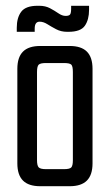

<svg xmlns="http://www.w3.org/2000/svg" viewBox="-20 -644 380 664"><path d="M232 -141V-395Q232 -415 226.5 -420.5Q221 -426 201 -426H167V-485H221Q261 -485 280.5 -465.5Q300 -446 300 -406V-141ZM232 -90V-191H300V-79Q300 -39 280.5 -19.5Q261 0 221 0H160V-59H201Q221 -59 226.5 -65Q232 -71 232 -90ZM108 -395V-140H40V-406Q40 -446 59.5 -465.5Q79 -485 119 -485H173V-426H139Q120 -426 114 -420.5Q108 -415 108 -395ZM108 -199V-90Q108 -71 114 -65Q120 -59 139 -59H170V0H119Q79 0 59.5 -19.5Q40 -39 40 -79V-199ZM212 -534Q191 -534 174 -543Q157 -552 143.5 -560.5Q130 -569 117 -569Q100 -569 100 -545V-534H38V-548Q38 -583 53.5 -603.5Q69 -624 110 -624H116Q137 -624 153 -615.5Q169 -607 182 -598Q195 -589 207 -589Q218 -589 222 -593.5Q226 -598 226 -614V-624H288V-610Q288 -576 273.5 -555Q259 -534 217 -534Z"/></svg>

Font: Teko Variable Light
Style: Regular
Weight: 300
Designer: Manushi Parikh, Jonny Pinhorn
Foundry: Indian Type Foundry
Version: Version 3.000